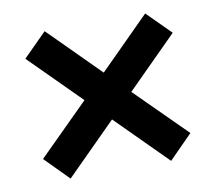

<svg xmlns="http://www.w3.org/2000/svg" viewBox="-63 -670 746 662"><g transform="rotate(-10 309.5 -339.0)"><path d="M51 -164 227 -339 51 -515 133 -597 309 -421 485 -597 567 -515 391 -339 567 -164 485 -81 309 -257 133 -81Z"/></g></svg>

Font: BDO Grotesk DemiBold
Style: Regular
Weight: 600
Designer: Deni Anggara
Foundry: Lokal Container
Version: Version 2.000